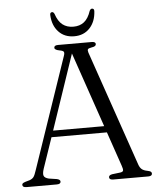

<svg xmlns="http://www.w3.org/2000/svg" viewBox="-58 -918 807 968"><g transform="rotate(-5 345.5 -434.0)"><path d="M210 -13Q210 0 190 0H36.5Q16.5 0 16.5 -13Q16.5 -17.5 19.8 -20.5Q23 -23.5 33.5 -27L56 -33.5Q69.5 -38.5 76 -47.5Q82.5 -56.5 90.5 -81.5L282 -642.5Q287 -656.5 283.8 -662.8Q280.5 -669 262.5 -672Q237.5 -676.5 237.5 -687.5Q237.5 -700 257.5 -700H427.5Q447.5 -700 447.5 -688Q447.5 -682 442.2 -678.2Q437 -674.5 423.5 -672.5Q408.5 -670 405.8 -665Q403 -660 406.5 -648.5L607.5 -65Q613 -48.5 622.8 -40.2Q632.5 -32 651.5 -28.5Q664 -26 668.2 -22.5Q672.5 -19 672.5 -13Q672.5 0 652.5 0H475.5Q455.5 0 455.5 -13Q455.5 -24 473 -27L514.5 -32Q528 -34 529 -41.5Q530 -49 524 -66L464.5 -239.5H184L131 -84.5Q123 -60 127.5 -49Q132 -38 152.5 -33L192.5 -27Q210 -23 210 -13ZM195 -272H453.5L323.5 -651ZM343 -785Q375.5 -785 397.2 -802.2Q419 -819.5 431.5 -857.5Q436.5 -867.5 443.5 -867.5Q455.5 -867.5 454.5 -853Q451.5 -800.5 421.5 -768.5Q391.5 -736.5 343 -736.5Q294 -736.5 264 -768.5Q234 -800.5 231.5 -853Q230.5 -867.5 242 -867.5Q249 -867.5 253.5 -857.5Q266 -819.5 288.2 -802.2Q310.5 -785 343 -785Z"/></g></svg>

Font: Fraunces 9pt Light
Style: Regular
Weight: 300
Version: Version 1.000;[0bf87f6ff]